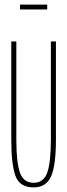

<svg xmlns="http://www.w3.org/2000/svg" viewBox="-20 -803 290 834"><path d="M126 11Q65 11 47 -39.5Q29 -90 29 -195V-623H51V-194Q51 -98 66.5 -53.5Q82 -9 126 -9Q170 -9 185.5 -54Q201 -99 201 -197V-623H223V-198Q223 -83 201.5 -36Q180 11 126 11ZM67 -762V-783H185V-762Z"/></svg>

Font: Inconsolata UltraCondensed ExtraLight
Style: Regular
Weight: 200
Width: 1
Monospace: yes
Designer: Raph Levien, Cyreal, Brenton Simpson
Foundry: Raph Levien, Cyreal, Google
Version: Version 3.100; ttfautohint (v1.8.4.7-5d5b)